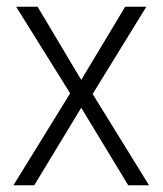

<svg xmlns="http://www.w3.org/2000/svg" viewBox="-20 -552 485 572"><path d="M189 -274 20 0H82L222 -231L362 0H424L256 -272L416 -532H353L222 -314L92 -532H28Z"/></svg>

Font: Noto Sans SemiCondensed Light
Style: Regular
Weight: 300
Width: 4
Designer: Monotype Design Team
Foundry: Monotype Imaging Inc.
Version: Version 2.013